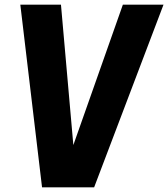

<svg xmlns="http://www.w3.org/2000/svg" viewBox="-20 -800 720 822"><path d="M383 2H160L67 -780H241L294 -179L506 -780H680Z"/></svg>

Font: Tanohe Sans
Style: Bold Italic
Weight: 700
Designer: Village Type and Design LLC & Cristiano Sobral
Foundry: Cooper Hewitt Smithsonian Design Museum
Version: Version 1.00;September 29, 2021;FontCreator 13.0.0.2655 64-b